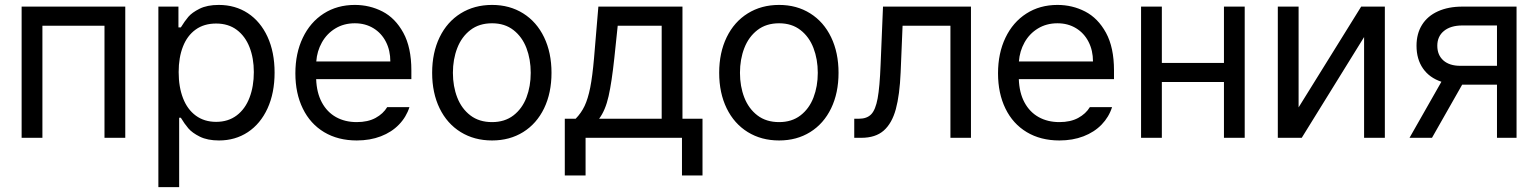

<svg xmlns="http://www.w3.org/2000/svg" viewBox="-20 -557 6217 776"><path d="M67.4 -530.3H486.3V0H402.3V-453.1H151.4V0H67.4Z M620.1 -530.3H701.2V-446.3H710.9Q726.6 -471.7 741.2 -489Q755.9 -506.3 786.6 -521.7Q817.4 -537.1 864.3 -537.1Q930.7 -537.1 981.7 -503.7Q1032.7 -470.2 1061.3 -408.2Q1089.8 -346.2 1089.8 -263.7Q1089.8 -181.2 1061.3 -118.9Q1032.7 -56.6 981.7 -22.9Q930.7 10.7 865.2 10.7Q818.8 10.7 787.8 -4.6Q756.8 -20 741.2 -38.3Q725.6 -56.6 710.9 -81.1H704.1V199.2H620.1ZM853.5 -64.5Q902.3 -64.5 936.8 -90.6Q971.2 -116.7 988.5 -162.4Q1005.9 -208 1005.9 -265.6Q1005.9 -321.8 988.5 -366.2Q971.2 -410.6 937 -436.3Q902.8 -461.9 853.5 -461.9Q804.7 -461.9 770.8 -437.5Q736.8 -413.1 719.5 -368.9Q702.1 -324.7 702.1 -265.6Q702.1 -205.6 719.7 -160.2Q737.3 -114.7 771.5 -89.6Q805.7 -64.5 853.5 -64.5Z M1173.8 -260.7Q1173.8 -341.8 1203.9 -404.5Q1233.9 -467.3 1288.3 -502.2Q1342.8 -537.1 1414.1 -537.1Q1474.1 -537.1 1525.9 -510.5Q1577.6 -483.9 1610.1 -424.6Q1642.6 -365.2 1642.6 -272.5V-237.3H1257.8Q1259.8 -182.1 1280.8 -143.1Q1301.8 -104 1338.1 -83.7Q1374.5 -63.5 1421.9 -63.5Q1466.8 -63.5 1497.8 -80.3Q1528.8 -97.2 1544.9 -124H1634.8Q1622.1 -84 1592.5 -53.5Q1563 -22.9 1519.3 -6.1Q1475.6 10.7 1421.9 10.7Q1346.2 10.7 1290 -22.9Q1233.9 -56.6 1203.9 -118.2Q1173.8 -179.7 1173.8 -260.7ZM1557.6 -308.6Q1557.6 -353 1539.8 -387.9Q1522 -422.9 1489.3 -442.9Q1456.5 -462.9 1414.1 -462.9Q1369.6 -462.9 1335.2 -441.9Q1300.8 -420.9 1281 -385.5Q1261.2 -350.1 1258.3 -308.6Z M1726.6 -262.7Q1726.6 -344.2 1756.8 -406.5Q1787.1 -468.8 1842 -502.9Q1897 -537.1 1968.8 -537.1Q2040 -537.1 2094.5 -502.9Q2148.9 -468.8 2179 -406.5Q2209 -344.2 2209 -262.7Q2209 -181.2 2179 -119.1Q2148.9 -57.1 2094.5 -23.2Q2040 10.7 1968.8 10.7Q1897 10.7 1842 -23.2Q1787.1 -57.1 1756.8 -119.1Q1726.6 -181.2 1726.6 -262.7ZM2125 -262.7Q2125 -317.4 2107.7 -362.8Q2090.3 -408.2 2055.2 -435.5Q2020 -462.9 1968.8 -462.9Q1916.5 -462.9 1881.1 -435.5Q1845.7 -408.2 1828.1 -362.8Q1810.5 -317.4 1810.5 -262.7Q1810.5 -208 1828.1 -162.8Q1845.7 -117.7 1881.1 -90.6Q1916.5 -63.5 1968.8 -63.5Q2020 -63.5 2055.2 -90.6Q2090.3 -117.7 2107.7 -162.8Q2125 -208 2125 -262.7Z M2262.7 -77.1H2306.6Q2329.1 -100.1 2342.8 -128.9Q2356.4 -157.7 2365.5 -203.1Q2374.5 -248.5 2380.9 -322.3L2398.4 -530.3H2738.3V-77.1H2819.3V152.3H2736.3V0H2346.7V152.3H2262.7ZM2654.3 -77.1V-453.1H2476.6L2462.9 -322.3Q2452.6 -225.6 2439.7 -168.2Q2426.8 -110.8 2401.4 -77.1Z M2886.7 -262.7Q2886.7 -344.2 2917 -406.5Q2947.3 -468.8 3002.2 -502.9Q3057.1 -537.1 3128.9 -537.1Q3200.2 -537.1 3254.6 -502.9Q3309.1 -468.8 3339.1 -406.5Q3369.1 -344.2 3369.1 -262.7Q3369.1 -181.2 3339.1 -119.1Q3309.1 -57.1 3254.6 -23.2Q3200.2 10.7 3128.9 10.7Q3057.1 10.7 3002.2 -23.2Q2947.3 -57.1 2917 -119.1Q2886.7 -181.2 2886.7 -262.7ZM3285.2 -262.7Q3285.2 -317.4 3267.8 -362.8Q3250.5 -408.2 3215.3 -435.5Q3180.2 -462.9 3128.9 -462.9Q3076.7 -462.9 3041.3 -435.5Q3005.9 -408.2 2988.3 -362.8Q2970.7 -317.4 2970.7 -262.7Q2970.7 -208 2988.3 -162.8Q3005.9 -117.7 3041.3 -90.6Q3076.7 -63.5 3128.9 -63.5Q3180.2 -63.5 3215.3 -90.6Q3250.5 -117.7 3267.8 -162.8Q3285.2 -208 3285.2 -262.7Z M3432.6 -77.1H3451.2Q3483.9 -77.1 3501.2 -95.2Q3518.6 -113.3 3527.1 -159.2Q3535.6 -205.1 3539.1 -295.9L3548.8 -530.3H3904.3V0H3821.3V-453.1H3627.9L3620.1 -264.6Q3616.2 -172.9 3600.6 -115.7Q3585 -58.6 3551.8 -29.3Q3518.6 0 3460.9 0H3432.6Z M4013.7 -260.7Q4013.7 -341.8 4043.7 -404.5Q4073.7 -467.3 4128.2 -502.2Q4182.6 -537.1 4253.9 -537.1Q4314 -537.1 4365.7 -510.5Q4417.5 -483.9 4450 -424.6Q4482.4 -365.2 4482.4 -272.5V-237.3H4097.7Q4099.6 -182.1 4120.6 -143.1Q4141.6 -104 4178 -83.7Q4214.4 -63.5 4261.7 -63.5Q4306.6 -63.5 4337.6 -80.3Q4368.7 -97.2 4384.8 -124H4474.6Q4461.9 -84 4432.4 -53.5Q4402.8 -22.9 4359.1 -6.1Q4315.4 10.7 4261.7 10.7Q4186 10.7 4129.9 -22.9Q4073.7 -56.6 4043.7 -118.2Q4013.7 -179.7 4013.7 -260.7ZM4397.5 -308.6Q4397.5 -353 4379.6 -387.9Q4361.8 -422.9 4329.1 -442.9Q4296.4 -462.9 4253.9 -462.9Q4209.5 -462.9 4175 -441.9Q4140.6 -420.9 4120.8 -385.5Q4101.1 -350.1 4098.1 -308.6Z M4675.8 -302.7H4926.8V-530.3H5010.7V0H4926.8V-225.6H4675.8V0H4591.8V-530.3H4675.8Z M5481.4 -530.3H5577.1V0H5493.2V-407.2L5241.2 0H5144.5V-530.3H5228.5V-123Z M6030.3 -214.8H5889.6L5767.6 0H5676.8L5805.7 -226.6Q5757.3 -242.7 5731.2 -280.3Q5705.1 -317.9 5705.1 -372.1Q5705.1 -420.9 5727.3 -456.5Q5749.5 -492.2 5791.5 -511.2Q5833.5 -530.3 5890.6 -530.3H6109.4V0H6030.3ZM5881.8 -291H6030.3V-454.1H5890.6Q5843.3 -454.1 5816.2 -432.1Q5789.1 -410.2 5789.1 -372.1Q5789.1 -334.5 5813.7 -312.7Q5838.4 -291 5881.8 -291Z"/></svg>

Font: Pretendard Std
Style: Regular
Weight: 400
Designer: Base glyphs from Inter by Rasmus Andersson; Hangeul glyphs from Noto Sans CJK(Source Han Sans) by Jang Soo-young and Kan
Foundry: Kil Hyung-jin
Version: Version 1.309